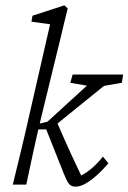

<svg xmlns="http://www.w3.org/2000/svg" viewBox="-20 -696 484 724"><path d="M28.3 0Q43.9 -64.5 59.6 -128.9Q75.2 -193.4 89.8 -258.8L168.9 -604.5L98.6 -614.3L102.5 -636.7L222.7 -675.8L235.4 -664.1Q229.5 -640.6 222.7 -612.8Q215.8 -585 208.5 -553.2Q201.2 -521.5 191.4 -483.4L135.7 -254.9Q120.1 -190.4 106.4 -127.4Q92.8 -64.5 79.1 0ZM264.6 7.8Q247.1 7.8 238.8 -4.4Q230.5 -16.6 220.7 -41L154.3 -208H108.4L115.2 -226.6L159.2 -237.3L307.6 -373L245.1 -383.8L253.9 -415H444.3L439.5 -383.8L372.1 -372.1L188.5 -223.6L194.3 -236.3Q223.6 -168 249.5 -111.8Q275.4 -55.7 286.1 -34.2Q308.6 -45.9 328.6 -63.5Q348.6 -81.1 368.2 -105.5L388.7 -80.1Q364.3 -51.8 341.8 -32.2Q319.3 -12.7 300.3 -2.4Q281.2 7.8 264.6 7.8Z"/></svg>

Font: Crimson Pro ExtraLight
Style: Italic
Weight: 250
Italic angle: -12°
Designer: Jacques Le Bailly
Foundry: Baron von Fonthausen
Version: Version 1.003